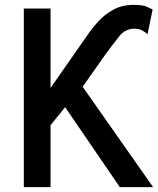

<svg xmlns="http://www.w3.org/2000/svg" viewBox="-20 -770 650 790"><path d="M473 0 248 -329 188 -255V0H78V-735H188V-408L347 -636Q361 -656 385.5 -683Q410 -710 446 -730Q482 -750 530 -750Q568 -750 584.5 -742Q601 -734 608 -731L587 -629Q582 -635 567.5 -643.5Q553 -652 533 -652Q496 -652 471 -621Q446 -590 413 -545L320 -413L610 0Z"/></svg>

Font: Alata
Style: Regular
Weight: 400
Designer: Spyros Zevelakis, Eben Sorkin
Foundry: Spyros Zevelakis
Version: Version 1.005; ttfautohint (v1.8.4.7-5d5b)